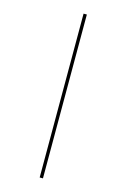

<svg xmlns="http://www.w3.org/2000/svg" viewBox="-146 -826 746 1132"><g transform="rotate(15 227.0 -260.0)"><path d="M217 240H237V-760H217Z"/></g></svg>

Font: Noto Serif Display Condensed Extra
Style: Regular
Weight: 800
Width: 3
Designer: Monotype Design Team
Foundry: Monotype Imaging Inc.
Version: Version 1.900